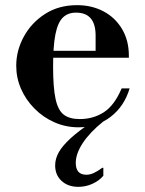

<svg xmlns="http://www.w3.org/2000/svg" viewBox="-20 -482 561 745"><path d="M285 12Q235 12 191 -7.5Q147 -27 113.5 -61Q80 -95 61.5 -137.5Q43 -180 43 -227Q43 -286 72.5 -340Q102 -394 155 -428Q208 -462 279 -462Q336 -462 381.5 -438Q427 -414 453.5 -369.5Q480 -325 480 -266V-258H143V-285H351V-344Q351 -433 275 -433Q243 -433 223.5 -413.5Q204 -394 195 -348.5Q186 -303 186 -224Q186 -143 195.5 -98.5Q205 -54 227.5 -37Q250 -20 289 -20Q342 -20 383 -46.5Q424 -73 452 -139H483Q462 -69 409 -28.5Q356 12 285 12ZM284 243Q244 243 219 220Q194 197 194 160Q194 134 208 109Q222 84 253.5 55Q285 26 339 -10H380Q329 31 301.5 72.5Q274 114 274 150Q274 196 315 196Q329 196 343.5 189.5Q358 183 377 169H381V200Q365 219 339 231Q313 243 284 243Z"/></svg>

Font: Libre Bodoni Medium
Style: Regular
Weight: 500
Designer: Pablo Impallari, Rodrigo Fuenzalida
Foundry: Impallari Type
Version: Version 2.005;gftools[0.9.23]